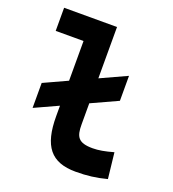

<svg xmlns="http://www.w3.org/2000/svg" viewBox="-135 -835 856 949"><g transform="rotate(20 293.0 -361.0)"><path d="M62.5 -213.9 186 -270.5V-215.8C186 -58.1 239.7 9.8 370.1 9.8C428.7 9.8 477.1 3.9 532.7 -10.7L517.6 -146.5C472.7 -133.8 439.9 -127.9 409.2 -127.9C332 -127.9 317.9 -155.8 317.9 -220.7V-331.1L456.1 -394.5V-525.9L317.9 -462.4V-732.4H39.6V-610.8H186V-401.9L62.5 -345.2Z"/></g></svg>

Font: Cascadia Code
Style: Bold
Weight: 700
Monospace: yes
Designer: Aaron Bell
Foundry: Saja Typeworks
Version: Version 2404.023